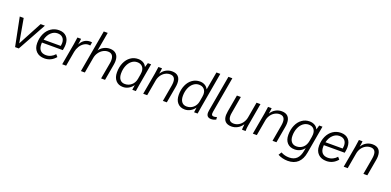

<svg xmlns="http://www.w3.org/2000/svg" viewBox="3 -1840 6434 3163"><g transform="rotate(20 3220.0 -258.5)"><path d="M496 -500 220 0H155L55 -500H124L198 -81L421 -500Z M923 -322Q923 -291 917 -256L911 -222H545Q544 -212 544 -190Q544 -122 578 -85.5Q612 -49 676 -49Q721 -49 761.5 -68.5Q802 -88 832 -123L866 -84Q787 10 671 10Q580 10 527 -42.5Q474 -95 474 -186Q474 -279 508.5 -353Q543 -427 604.5 -468.5Q666 -510 744 -510Q828 -510 875.5 -460Q923 -410 923 -322ZM861 -326Q861 -386 828.5 -419.5Q796 -453 738 -453Q673 -453 623 -404.5Q573 -356 554 -276H855L857 -284Q861 -314 861 -326Z M1048 -378Q1063 -465 1066 -500H1130Q1127 -456 1119 -412L1116 -400H1119Q1175 -510 1292 -510Q1310 -510 1320 -507L1310 -449Q1294 -451 1278 -451Q1237 -451 1198.5 -426Q1160 -401 1133 -357Q1106 -313 1096 -260L1050 0H981Z M1440 -742H1509L1451 -413Q1478 -457 1528.5 -483.5Q1579 -510 1634 -510Q1708 -510 1748 -468.5Q1788 -427 1788 -350Q1788 -320 1782 -285L1732 0H1663L1714 -286Q1719 -311 1719 -342Q1719 -397 1694 -426Q1669 -455 1621 -455Q1575 -455 1534 -431.5Q1493 -408 1464 -366.5Q1435 -325 1426 -273L1378 0H1309Z M1874 -186Q1874 -279 1906.5 -353Q1939 -427 1997.5 -468.5Q2056 -510 2130 -510Q2182 -510 2221 -487.5Q2260 -465 2276 -425H2278L2301 -500H2358L2292 -124Q2278 -51 2272 0H2210Q2218 -61 2222 -84H2220Q2189 -40 2143.5 -15Q2098 10 2048 10Q1967 10 1920.5 -42.5Q1874 -95 1874 -186ZM2236 -200 2251 -287Q2255 -307 2255 -329Q2255 -388 2222.5 -421.5Q2190 -455 2133 -455Q2080 -455 2036.5 -420.5Q1993 -386 1968.5 -325.5Q1944 -265 1944 -191Q1944 -123 1974.5 -85Q2005 -47 2060 -47Q2127 -47 2175.5 -89.5Q2224 -132 2236 -200Z M2468 -376Q2484 -474 2486 -500H2549Q2547 -463 2536 -405H2539Q2568 -454 2617.5 -482Q2667 -510 2724 -510Q2797 -510 2834.5 -470.5Q2872 -431 2872 -355Q2872 -320 2865 -284L2815 0H2746L2796 -285Q2802 -320 2802 -348Q2802 -453 2709 -453Q2664 -453 2623.5 -430Q2583 -407 2555.5 -366Q2528 -325 2519 -273L2471 0H2401Z M2957 -186Q2957 -279 2989.5 -353Q3022 -427 3080.5 -468.5Q3139 -510 3213 -510Q3262 -510 3300 -488Q3338 -466 3357 -427H3359L3415 -742H3483L3375 -124Q3359 -32 3355 0H3293Q3296 -33 3305 -84H3303Q3272 -40 3226.5 -15Q3181 10 3131 10Q3050 10 3003.5 -42.5Q2957 -95 2957 -186ZM3319 -200 3334 -287Q3338 -307 3338 -329Q3338 -388 3305.5 -421.5Q3273 -455 3216 -455Q3163 -455 3119.5 -420.5Q3076 -386 3051.5 -325.5Q3027 -265 3027 -191Q3027 -123 3057.5 -85Q3088 -47 3143 -47Q3210 -47 3258.5 -89.5Q3307 -132 3319 -200Z M3510 -74Q3510 -84 3514 -112L3625 -742H3694L3584 -116Q3581 -98 3581 -86Q3581 -63 3591 -53.5Q3601 -44 3624 -44Q3644 -44 3674 -55L3678 -12Q3661 -2 3638.5 4Q3616 10 3594 10Q3510 10 3510 -74Z M3803 -138Q3803 -161 3810 -205L3862 -500H3931L3880 -206Q3874 -175 3874 -150Q3874 -47 3969 -47Q4014 -47 4054 -70Q4094 -93 4121.5 -134Q4149 -175 4158 -226L4206 -500H4275L4205 -100Q4196 -52 4196 0H4134L4133 -20Q4133 -40 4140 -94H4136Q4105 -45 4055 -17.5Q4005 10 3949 10Q3878 10 3840.5 -27Q3803 -64 3803 -138Z M4390 -376Q4406 -474 4408 -500H4471Q4469 -463 4458 -405H4461Q4490 -454 4539.5 -482Q4589 -510 4646 -510Q4719 -510 4756.5 -470.5Q4794 -431 4794 -355Q4794 -320 4787 -284L4737 0H4668L4718 -285Q4724 -320 4724 -348Q4724 -453 4631 -453Q4586 -453 4545.5 -430Q4505 -407 4477.5 -366Q4450 -325 4441 -273L4393 0H4323Z M5362 -500 5277 -15Q5257 103 5190.5 164Q5124 225 5015 225Q4966 225 4920.5 213.5Q4875 202 4840 182L4873 129Q4908 148 4943 156.5Q4978 165 5018 165Q5100 165 5148.5 118Q5197 71 5214 -25L5223 -76Q5196 -36 5152 -13.5Q5108 9 5056 9Q4973 9 4926 -42Q4879 -93 4879 -183Q4879 -276 4911.5 -351Q4944 -426 5002.5 -468Q5061 -510 5134 -510Q5186 -510 5225.5 -487.5Q5265 -465 5281 -425H5283L5305 -500ZM5259 -328Q5259 -388 5228 -421.5Q5197 -455 5140 -455Q5086 -455 5042 -420.5Q4998 -386 4973 -325.5Q4948 -265 4948 -191Q4948 -123 4979.5 -85.5Q5011 -48 5067 -48Q5135 -48 5181.5 -89.5Q5228 -131 5241 -203L5255 -284Q5259 -305 5259 -328Z M5865 -322Q5865 -291 5859 -256L5853 -222H5487Q5486 -212 5486 -190Q5486 -122 5520 -85.5Q5554 -49 5618 -49Q5663 -49 5703.5 -68.5Q5744 -88 5774 -123L5808 -84Q5729 10 5613 10Q5522 10 5469 -42.5Q5416 -95 5416 -186Q5416 -279 5450.5 -353Q5485 -427 5546.5 -468.5Q5608 -510 5686 -510Q5770 -510 5817.5 -460Q5865 -410 5865 -322ZM5803 -326Q5803 -386 5770.5 -419.5Q5738 -453 5680 -453Q5615 -453 5565 -404.5Q5515 -356 5496 -276H5797L5799 -284Q5803 -314 5803 -326Z M5983 -376Q5999 -474 6001 -500H6064Q6062 -463 6051 -405H6054Q6083 -454 6132.5 -482Q6182 -510 6239 -510Q6312 -510 6349.5 -470.5Q6387 -431 6387 -355Q6387 -320 6380 -284L6330 0H6261L6311 -285Q6317 -320 6317 -348Q6317 -453 6224 -453Q6179 -453 6138.5 -430Q6098 -407 6070.5 -366Q6043 -325 6034 -273L5986 0H5916Z"/></g></svg>

Font: Sarabun Light
Style: Italic
Weight: 300
Italic angle: -10°
Designer: Suppakit Chalermlarp | Katatrad Co.,Ltd.
Foundry: Cadson Demak Co.,Ltd.
Version: Version 1.000; ttfautohint (v1.6)